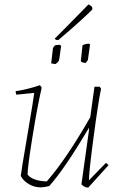

<svg xmlns="http://www.w3.org/2000/svg" viewBox="-20 -843 542 870"><path d="M234 -662 228 -668 269 -709 376 -818 381 -823Q389 -820 397 -812L399 -801Q398 -799 371 -773.5Q344 -748 306.5 -715Q269 -682 245 -662ZM346 -565Q351 -608 354 -638Q368 -645 384 -645L388 -641Q378 -571 378 -570Q372 -564 369 -558Q354 -558 346 -565ZM212 -556 220 -625Q220 -626 227 -636Q234 -640 251 -640L257 -635Q256 -631 254 -614Q252 -597 250 -584Q248 -571 247 -568Q241 -559 232 -553Q224 -553 212 -556ZM165 6Q136 6 111 -8.5Q86 -23 74 -46Q76 -66 105 -236Q134 -406 135 -422L54 -414Q51 -420 51 -430Q110 -439 161 -457L169 -446Q149 -359 127 -222.5Q105 -86 105 -52Q128 -23 192 -21Q279 -120 389 -312L408 -450H432L438 -441Q425 -379 404 -221.5Q383 -64 383 -26L460 -105L472 -95L380 7Q362 7 349 -8L383 -251V-264Q272 -76 203 0Q179 6 165 6Z"/></svg>

Font: Albura ExtraLight
Style: Italic
Weight: 156
Italic angle: -7°
Designer: Mercedes Jáuregui
Foundry: Omnibus-Type Team
Version: Version 1.000